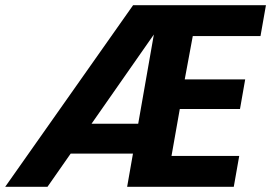

<svg xmlns="http://www.w3.org/2000/svg" viewBox="-44 -720 1045 740"><path d="M-24 0 469 -700H981L960 -581H699L668 -414H901L881 -300H649L617 -119H878L857 0H446L549 -587L139 0ZM143 -128 227 -243H560L539 -128Z"/></svg>

Font: DM Sans Black
Style: Italic
Weight: 900
Italic angle: -10°
Designer: Colophon Foundry, Jonny Pinhorn
Foundry: Colophon Foundry
Version: Version 4.004;gftools[0.9.30]